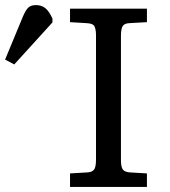

<svg xmlns="http://www.w3.org/2000/svg" viewBox="-206 -734 666 754"><path d="M69 0V-53L138 -57Q155 -58 163 -67.5Q171 -77 171 -108V-596Q171 -617 165.5 -629.5Q160 -642 135 -643L69 -647V-700H371V-647L301 -643Q282 -642 275.5 -631Q269 -620 269 -592V-104Q269 -82 275 -70.5Q281 -59 303 -57L371 -53V0ZM-150 -481 -186 -500 -116 -669Q-105 -695 -94.5 -704.5Q-84 -714 -65 -714Q-43 -714 -28 -702Q-13 -690 0 -661V-646Z"/></svg>

Font: Literata 7pt
Style: Regular
Weight: 400
Designer: Latin by Veronika Burian and Jose Scaglione. Greek by Irene Vlachou. Cyrillic by Vera Evstafieva.
Foundry: TypeTogether
Version: Version 3.002